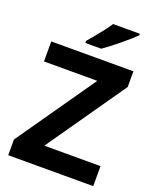

<svg xmlns="http://www.w3.org/2000/svg" viewBox="-168 -1030 915 1127"><g transform="rotate(20 289.5 -467.0)"><path d="M555 0H24V-98L366 -589H33V-714H546V-616L204 -125H555ZM506 -924Q492 -910 469 -890Q446 -870 419.5 -848Q393 -826 367.5 -806.5Q342 -787 323 -774H224V-787Q240 -806 261.5 -831.5Q283 -857 304 -884.5Q325 -912 339 -934H506Z"/></g></svg>

Font: Noto Sans Tamil
Style: Bold
Weight: 700
Designer: Jelle Bosma - Monotype Design Team
Foundry: Monotype Imaging Inc.
Version: Version 2.004; ttfautohint (v1.8.4.7-5d5b)